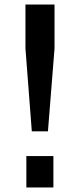

<svg xmlns="http://www.w3.org/2000/svg" viewBox="-20 -825 329 845"><path d="M120 -247 92 -612V-805H220V-612L191 -247ZM96 0V-138H215V0Z"/></svg>

Font: Kdam Thmor Pro
Style: Regular
Weight: 400
Designer: Sovichet Tep, Longdey Hak
Foundry: Anagata Design
Version: Version 1.003; ttfautohint (v1.8.4.7-5d5b)